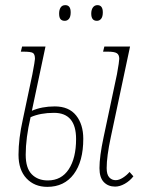

<svg xmlns="http://www.w3.org/2000/svg" viewBox="-20 -717 569 747"><path d="M52 -115Q52 -177 69 -253L106 -428Q116 -481 116 -488Q116 -506 108 -511Q100 -516 71 -516H61L66 -536H157L104 -286Q143 -303 193 -303Q248 -303 276 -268Q304 -233 304 -177Q304 -89 267 -39.5Q230 10 164 10Q114 10 83 -23Q52 -56 52 -115ZM367 -63Q367 -108 383 -183L435 -428Q444 -478 444 -488Q444 -504 434.5 -510Q425 -516 400 -516H381L386 -536H486L411 -183Q395 -108 395 -63Q395 -38 405 -27Q415 -16 430 -16Q443 -16 458 -25.5Q473 -35 484 -48L499 -31Q485 -13 465.5 -2Q446 9 428 9Q401 9 384 -8.5Q367 -26 367 -63ZM276 -176Q276 -278 190 -278Q137 -278 99 -261Q80 -180 80 -115Q80 -63 103.5 -39Q127 -15 166 -15Q219 -15 247.5 -58.5Q276 -102 276 -176ZM210 -664Q210 -679 216 -688Q222 -697 234 -697Q255 -697 255 -669Q255 -652 248.5 -644Q242 -636 232 -636Q221 -636 215.5 -642.5Q210 -649 210 -664ZM335 -664Q335 -679 341.5 -688Q348 -697 359 -697Q380 -697 380 -669Q380 -652 373.5 -644Q367 -636 357 -636Q335 -636 335 -664Z"/></svg>

Font: Noto Serif CondThin
Style: Italic
Weight: 250
Width: 3
Italic angle: -12°
Designer: Monotype Design Team
Foundry: Monotype Imaging Inc.
Version: Version 1.001